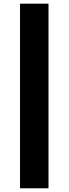

<svg xmlns="http://www.w3.org/2000/svg" viewBox="-20 -784 369 1034"><path d="M87.9 -764.2H241.2V230H87.9Z"/></svg>

Font: Estedad-FD Black
Style: Regular
Weight: 900
Designer: Amin Abedi
Version: Version 7.3